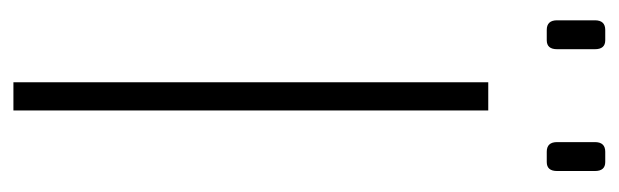

<svg xmlns="http://www.w3.org/2000/svg" viewBox="-330 -570 900 279"><g transform="rotate(90 119.5 -430.0)"><path d="M23 -860H38Q51 -860 51 -845V-790Q51 -775 38 -775H23Q9 -775 9 -790V-845Q9 -860 23 -860ZM200 -860H215Q228 -860 228 -845V-790Q228 -775 215 -775H200Q186 -775 186 -790V-845Q186 -860 200 -860ZM140 0H99V-690H140Z"/></g></svg>

Font: Exo 2.0 Extra Light
Style: Regular
Weight: 250
Designer: Natanael Gama
Version: Version 1.001;PS 001.001;hotconv 1.0.70;makeotf.lib2.5.58329